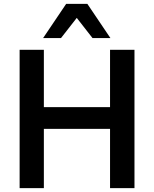

<svg xmlns="http://www.w3.org/2000/svg" viewBox="-20 -978 800 998"><path d="M82 0V-719H208V-421H552V-719H679V0H552V-308H208V0ZM204 -780 324 -958H434L554 -780H461L379 -885L297 -780Z"/></svg>

Font: Nunitoga
Style: Bold
Weight: 700
Designer: Vernon Adams
Foundry: Vernon Adams
Version: Version 1.0